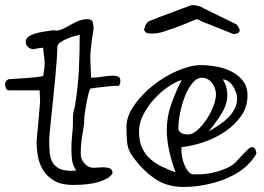

<svg xmlns="http://www.w3.org/2000/svg" viewBox="-26 -712 1045 761"><path d="M119 -151Q119 -152 120.5 -169Q122 -186 124.5 -210.5Q127 -235 129 -262Q131 -289 133 -310Q133 -311 132.5 -317.5Q132 -324 132 -331Q132 -338 131.5 -344.5Q131 -351 131 -354H8Q1 -354 -2.5 -363Q-6 -372 -6 -377Q-6 -392 8 -398Q24 -399 46 -400.5Q68 -402 88.5 -403.5Q109 -405 125 -407Q141 -409 145 -411Q147 -423 149 -436Q151 -449 151 -466Q151 -469 150 -477.5Q149 -486 148 -495Q147 -504 146 -512Q145 -520 145 -523Q145 -523 141.5 -522.5Q138 -522 132 -521.5Q126 -521 119 -519.5Q112 -518 107 -517Q96 -517 86 -525Q76 -533 76 -546Q76 -558 85.5 -565.5Q95 -573 110 -578Q125 -583 144 -586Q163 -589 183 -592Q184 -592 189.5 -591.5Q195 -591 201 -591Q203 -591 205 -591.5Q207 -592 208 -592Q222 -596 235.5 -603.5Q249 -611 262.5 -618.5Q276 -626 290.5 -631Q305 -636 321 -636Q338 -636 341.5 -624.5Q345 -613 345 -597Q345 -598 343 -586Q341 -574 338.5 -556Q336 -538 334 -518Q332 -498 332 -484Q332 -476 332.5 -464Q333 -452 333.5 -440Q334 -428 334.5 -418Q335 -408 335 -404Q358 -404 380 -408Q402 -412 425 -412Q435 -412 443 -408Q451 -404 451 -392Q451 -387 450.5 -382.5Q450 -378 445 -372Q430 -372 412 -370.5Q394 -369 377.5 -367Q361 -365 349 -363.5Q337 -362 333 -361Q330 -359 326 -345Q322 -331 318.5 -313Q315 -295 312 -276.5Q309 -258 308 -247Q308 -227 306 -212Q304 -197 301 -181Q298 -165 296 -146Q294 -127 294 -101Q294 -81 309 -64Q324 -47 345 -47Q353 -47 363 -48Q373 -49 383 -49Q397 -49 408.5 -45Q420 -41 420 -26Q420 -25 419 -24V-23Q408 -8 387 1Q366 10 343 14.5Q320 19 298 20Q276 21 263 21Q218 21 190 5Q162 -11 146 -36Q130 -61 124.5 -91.5Q119 -122 119 -151ZM169 -154Q169 -129 171 -107Q173 -85 182 -69Q191 -53 208.5 -44Q226 -35 258 -35Q260 -35 267 -35.5Q274 -36 276 -36Q263 -56 260 -75.5Q257 -95 257 -119Q257 -152 260 -178Q263 -204 263 -221Q263 -236 263 -245Q263 -254 264 -260.5Q265 -267 266 -272.5Q267 -278 270 -286Q283 -364 286.5 -432.5Q290 -501 290 -574Q286 -573 271.5 -569.5Q257 -566 241.5 -559.5Q226 -553 213.5 -544.5Q201 -536 201 -524Q201 -502 198.5 -469Q196 -436 192.5 -399Q189 -362 185 -323.5Q181 -285 177.5 -251.5Q174 -218 171.5 -192Q169 -166 169 -154Z M475 -208Q475 -251 506 -295Q537 -339 582 -374.5Q627 -410 678.5 -432Q730 -454 772 -454Q798 -454 830 -448.5Q862 -443 889.5 -429.5Q917 -416 936 -392.5Q955 -369 955 -334Q955 -288 929.5 -252Q904 -216 865.5 -190Q827 -164 781 -148.5Q735 -133 694 -129Q694 -127 693.5 -122.5Q693 -118 693 -116Q693 -105 695.5 -91Q698 -77 703 -63.5Q708 -50 715.5 -39Q723 -28 733 -22Q735 -21 745.5 -21Q756 -21 759 -21Q767 -21 781 -22Q795 -23 812.5 -26.5Q830 -30 849.5 -36.5Q869 -43 889 -54Q900 -60 911.5 -72.5Q923 -85 934.5 -97.5Q946 -110 956 -119.5Q966 -129 975 -129Q982 -129 986 -120Q990 -111 990 -107Q991 -97 963 -66Q940 -41 908.5 -23Q877 -5 841.5 6.5Q806 18 770 23.5Q734 29 701 29Q634 29 586 -5Q538 -39 500 -91Q481 -117 478 -146.5Q475 -176 475 -208ZM525 -191Q525 -153 537 -126.5Q549 -100 569.5 -82Q590 -64 616 -51.5Q642 -39 670 -29Q655 -69 645 -112.5Q635 -156 635 -198Q635 -249 653 -299.5Q671 -350 694 -395Q670 -388 640.5 -368Q611 -348 585.5 -320Q560 -292 542.5 -258.5Q525 -225 525 -191ZM681 -203Q681 -193 691 -186Q701 -179 719 -179Q737 -179 756.5 -196.5Q776 -214 792.5 -238.5Q809 -263 819.5 -290.5Q830 -318 830 -338Q830 -350 826 -361.5Q822 -373 815 -382.5Q808 -392 797.5 -398Q787 -404 775 -404Q754 -404 736.5 -382.5Q719 -361 707 -330.5Q695 -300 688 -265Q681 -230 681 -203ZM857 -397Q867 -382 871 -366.5Q875 -351 875 -337Q875 -299 852.5 -262.5Q830 -226 801 -191Q829 -207 850 -222Q871 -237 885 -253Q899 -269 906.5 -286.5Q914 -304 914 -326Q914 -332 910 -344Q906 -356 899 -368Q892 -380 881 -388.5Q870 -397 857 -397ZM545 -593Q548 -608 552.5 -615.5Q557 -623 563.5 -627Q570 -631 579.5 -634Q589 -637 602 -643L731 -691H734Q736 -691 737 -691.5Q738 -692 739 -692Q749 -691 761 -688Q773 -685 781 -679L912 -615Q914 -613 919 -604Q924 -595 924 -593Q924 -583 915.5 -580Q907 -577 899 -577L769 -629Q765 -633 760 -634Q756 -635 753 -636Q752 -636 752 -635.5Q752 -635 751 -635H750Q706 -616 676 -605Q646 -594 627 -588Q608 -582 597 -580.5Q586 -579 580 -579Q568 -579 559.5 -580.5Q551 -582 545 -593Z"/></svg>

Font: Miltonian
Style: Regular
Weight: 400
Designer: Pablo Impallari
Foundry: Pablo Impallari
Version: Version 1.008